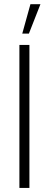

<svg xmlns="http://www.w3.org/2000/svg" viewBox="-20 -920 239 940"><path d="M75 0V-700H124V0ZM89 -755.5 129 -899.5H178L121.5 -755.5Z"/></svg>

Font: Urbanist ExtraLight
Style: Regular
Weight: 200
Designer: Corey Hu
Foundry: Corey Hu
Version: Version 1.330; ttfautohint (v1.8.4.7-5d5b)